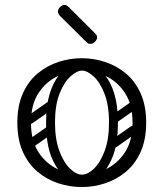

<svg xmlns="http://www.w3.org/2000/svg" viewBox="-20 -745 660 775"><path d="M310 10Q262 10 216 -5Q170 -20 132.5 -51Q95 -82 72.5 -131.5Q50 -181 50 -250Q50 -319 72.5 -368.5Q95 -418 132.5 -449Q170 -480 216 -495Q262 -510 310 -510Q358 -510 404 -495Q450 -480 487.5 -449Q525 -418 547.5 -368.5Q570 -319 570 -250Q570 -181 547.5 -131.5Q525 -82 487.5 -51Q450 -20 404 -5Q358 10 310 10ZM310 -40Q360 -40 407 -62Q454 -84 484.5 -130.5Q515 -177 515 -250Q515 -323 484.5 -369.5Q454 -416 407 -438Q360 -460 310 -460Q261 -460 213.5 -438Q166 -416 135.5 -369.5Q105 -323 105 -250Q105 -177 135.5 -130.5Q166 -84 213.5 -62Q261 -40 310 -40ZM311 -4Q280 -4 246 -29Q212 -54 189 -108Q166 -162 166 -250Q166 -318 180 -364.5Q194 -411 216 -438.5Q238 -466 263.5 -478Q289 -490 311 -490V-460Q291 -460 265 -437Q239 -414 220.5 -367.5Q202 -321 202 -250Q202 -183 219.5 -136Q237 -89 262.5 -64.5Q288 -40 311 -40ZM311 -4V-40Q334 -40 359.5 -64.5Q385 -89 402.5 -136Q420 -183 420 -250Q420 -321 401.5 -367.5Q383 -414 357.5 -437Q332 -460 311 -460V-490Q334 -490 359 -478Q384 -466 406 -438.5Q428 -411 442 -364.5Q456 -318 456 -250Q456 -162 433 -108Q410 -54 376.5 -29Q343 -4 311 -4ZM113 -249Q98 -238 89 -252Q85 -257 84.5 -264Q84 -271 92 -277L169 -331Q184 -341 194 -327Q198 -321 197.5 -314.5Q197 -308 190 -303ZM115 -152Q100 -141 91 -155Q87 -160 86.5 -167Q86 -174 94 -180L171 -234Q186 -244 196 -230Q200 -224 199.5 -217.5Q199 -211 192 -206ZM449 -249Q434 -238 425 -252Q421 -257 420.5 -264Q420 -271 428 -277L505 -331Q520 -341 530 -327Q534 -321 533.5 -314.5Q533 -308 526 -303ZM451 -152Q436 -141 427 -155Q423 -160 422.5 -167Q422 -174 430 -180L507 -234Q522 -244 532 -230Q536 -224 535.5 -217.5Q535 -211 528 -206ZM330 -574 223 -680Q214 -689 214 -698Q214 -708 222 -716Q231 -725 240 -725Q249 -725 258 -716L365 -609Q372 -602 372 -594Q372 -585 363 -576Q355 -568 345 -568Q336 -568 330 -574Z"/></svg>

Font: Agu Display Uzo
Style: Regular
Weight: 400
Version: Version 1.103